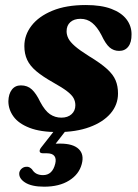

<svg xmlns="http://www.w3.org/2000/svg" viewBox="-20 -499 537 745"><path d="M202.3 -6.6H246.6L186.7 70.4L158.7 63Q170.2 60.6 182.7 59.4Q195.2 58.2 213.5 58.2Q263.7 58.2 285.5 79.4Q307.3 100.5 297.2 137.6Q286.7 177.5 248.3 201.4Q209.9 225.4 151.2 225.4Q102.4 225.4 77.1 209Q51.9 192.7 54.9 170.6Q57.2 160.7 65 154.5Q72.8 148.3 81.9 148.2Q89.6 147.4 94.7 150.5Q99.8 153.6 104 157.7Q111.2 169.7 121.8 175.1Q132.5 180.5 147 180.5Q183.5 180.5 194.3 136.3Q199.1 117.1 191.1 106.4Q183.1 95.8 162 95.8H147.7Q135 95.8 133.9 88.5Q132.8 81.2 141.5 71ZM217.9 -42.5Q243 -42.5 257.7 -55.9Q272.4 -69.3 272.4 -90.6Q272.4 -105.3 265.7 -117.9Q259.1 -130.4 240.6 -144.7Q222.2 -159 186 -179.2Q145.2 -202.2 120.8 -222.8Q96.3 -243.4 85.4 -266.8Q74.5 -290.2 74.5 -320.2Q74.5 -363.3 102.4 -399.4Q130.3 -435.6 183.4 -457.5Q236.5 -479.5 313.1 -479.5Q372.9 -479.5 412 -464.6Q451.2 -449.8 470.8 -424.1Q490.4 -398.5 490.4 -366.1Q490.8 -334.8 477.9 -318.2Q465.1 -301.5 442.2 -301.5Q421 -301.5 405.3 -315Q389.7 -328.4 373.4 -363.3Q357.2 -394.4 337.7 -410.2Q318.3 -426 292.3 -426Q267.5 -426 252.9 -413.1Q238.4 -400.2 238.4 -377.5Q238.4 -363.7 245.2 -350Q252 -336.4 270.7 -320Q289.5 -303.6 325.1 -281.3Q370.1 -254.1 394.6 -232Q419.2 -209.9 428.5 -187.4Q437.9 -165 437.9 -136.3Q437.9 -92.5 408.9 -58.7Q379.9 -25 327.5 -5.8Q275.1 13.5 204.2 13.5Q137.2 13.5 94.7 -3Q52.3 -19.4 32.4 -46.8Q12.5 -74.2 12.5 -106.5Q13.3 -134.7 26.1 -151.2Q38.8 -167.7 61.1 -167.7Q86.8 -167.7 103.8 -151.7Q120.8 -135.8 136.1 -103.5Q154.4 -69.2 174 -55.8Q193.7 -42.5 217.9 -42.5Z"/></svg>

Font: Fraunces
Style: Italic
Weight: 900
Italic angle: -16°
Version: Version 1.000;[0bf87f6ff]